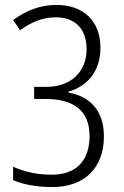

<svg xmlns="http://www.w3.org/2000/svg" viewBox="-20 -745 501 776"><path d="M192 11C322 11 400 -67 400 -194C400 -295 347 -355 256 -371V-374C333 -397 386 -456 386 -552C386 -662 315 -725 209 -725C143 -725 88 -704 33 -664L61 -623C105 -654 149 -675 206 -675C282 -675 330 -630 330 -546C330 -455 266 -394 169 -394H118V-345H165C274 -345 342 -300 342 -196C342 -97 290 -39 189 -39C127 -39 78 -51 33 -71V-17C77 2 132 11 192 11Z"/></svg>

Font: Noto Sans Malayalam Condensed Light
Style: Regular
Weight: 300
Width: 3
Designer: Jelle Bosma - Monotype Design Team
Foundry: Monotype Imaging Inc.
Version: Version 2.104